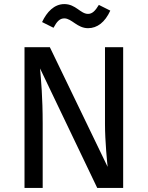

<svg xmlns="http://www.w3.org/2000/svg" viewBox="-20 -920 723 940"><path d="M583 -689H494V-313C494 -229 505 -119 507 -103L224 -689H100V0H189V-316C189 -444 181 -528 176 -585L456 0H583ZM411 -782C456 -782 494 -811 520 -868L464 -896C446 -866 431 -852 411 -852C374 -852 351 -900 295 -900C245 -900 209 -861 186 -812L242 -784C258 -814 272 -830 295 -830C331 -830 358 -782 411 -782Z"/></svg>

Font: Fira Math
Style: Regular
Weight: 400
Designer: Xiangdong Zeng
Foundry: Xiangdong Zeng
Version: Version 0.3.4